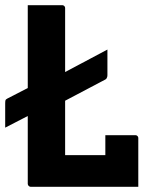

<svg xmlns="http://www.w3.org/2000/svg" viewBox="-34 -720 604 740"><path d="M84 0Q82 0 80 -1Q78 -2 76.5 -3.5Q75 -5 74 -7Q73 -9 73 -11Q73 -88 73 -166Q73 -244 73 -321Q73 -398 73 -472.5Q73 -547 73 -617Q73 -638 73 -658.5Q73 -679 73 -700Q107 -700 140 -700Q173 -700 206 -700Q209 -700 211.5 -698.5Q214 -697 215.5 -694.5Q217 -692 217 -689Q217 -619 217 -548Q217 -477 217 -405.5Q217 -334 217 -263Q217 -192 217 -122H391Q417 -122 435.5 -115.5Q454 -109 466 -94Q478 -79 485.5 -56Q493 -33 499 0ZM372 -199Q392 -199 411 -199Q430 -199 448.5 -199Q467 -199 488 -199Q491 -199 493.5 -197.5Q496 -196 497.5 -193.5Q499 -191 499 -188Q499 -169 499 -145Q499 -121 499 -94.5Q499 -68 499 -43.5Q499 -19 499 0Q450 -4 422 -18Q394 -32 383 -55Q372 -78 372 -108Q372 -122 372 -138Q372 -154 372 -170.5Q372 -187 372 -199ZM380 -529Q380 -518 380 -494.5Q380 -471 380 -431Q380 -426 379 -423Q378 -420 376.5 -417.5Q375 -415 371 -413L206 -326Q191 -318 177.5 -315Q164 -312 149.5 -308.5Q135 -305 116 -295L-14 -228Q-14 -238 -14 -248Q-14 -258 -14 -275Q-14 -292 -14 -321Q-14 -329 -13 -333Q-12 -337 -6 -340L122 -406Q137 -414 150.5 -417.5Q164 -421 177 -424.5Q190 -428 205 -436Z"/></svg>

Font: Recursive
Style: Bold
Weight: 700
Version: Version 1.085